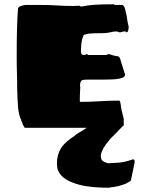

<svg xmlns="http://www.w3.org/2000/svg" viewBox="-20 -601 673 897"><path d="M609 153V158L592 240Q591 244 583.5 248.5Q576 253 566 258Q536 269 519 271Q512 273 507 273Q502 273 499 274L489 276Q380 276 322 253Q267 233 251 195Q246 181 246 163Q246 118 270 84Q287 61 329 33Q336 26 347.5 19.5Q359 13 364 10Q371 6 385 -4H96Q94 -4 93 -8Q86 -17 83 -30Q80 -35 78 -43Q69 -61 65 -93Q61 -139 61 -166Q60 -178 60 -199V-223Q60 -253 59 -270Q58 -288 58 -341Q58 -483 64 -560Q64 -572 98 -578H128H153Q210 -578 238 -576Q280 -573 323 -573Q333 -573 338 -574H353L358 -570Q391 -577 426 -579Q461 -581 511 -581Q513 -581 516 -578H548Q556 -578 560.5 -569Q565 -560 568 -543Q572 -530 574 -511Q578 -486 581 -478Q581 -450 571 -450Q570 -450 568 -453L564 -454Q559 -455 553 -453Q547 -450 540 -450Q534 -450 530 -453Q528 -454 521 -454Q512 -454 500 -451Q496 -450 484.5 -448Q473 -446 458 -446Q415 -446 396 -444Q385 -443 375 -438V-440Q371 -440 368 -430Q361 -413 359 -383Q358 -374 358 -363Q358 -352 361.5 -348Q365 -344 373 -344Q379 -344 383 -348Q385 -348 388 -347Q391 -346 393 -344H478Q479 -346 481 -347Q483 -348 485 -348Q495 -348 500 -345Q506 -342 524 -339Q534 -339 538 -333Q543 -326 543 -320L564 -254Q567 -238 534 -233Q515 -229 461 -229H418H388Q374 -229 367 -227.5Q360 -226 358 -220Q354 -215 354 -204V-200Q354 -195 355 -193L354 -171Q353 -164 353 -150V-140V-131V-125Q398 -125 445 -128Q491 -131 536 -131Q539 -131 541 -126.5Q543 -122 543 -116Q545 -110 545 -103Q547 -88 551 -75L558 -46V-26V-23V-15L550 -8L510 33Q496 45 487 58Q474 73 464 90Q451 114 451 126Q451 141 457 148Q463 155 474 158Q476 159 482.5 161Q489 163 495 161Q502 160 515 160Q556 160 602 143Q609 146 609 153Z"/></svg>

Font: Sigmar One
Style: Regular
Weight: 400
Designer: Vernon Adams
Foundry: Vernon Adams
Version: Version 2.000